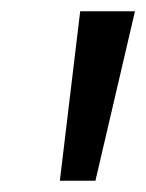

<svg xmlns="http://www.w3.org/2000/svg" viewBox="-20 -770 259 340"><path d="M219 -750 149 -450H86L122 -750Z"/></svg>

Font: Cabin
Style: Italic
Weight: 400
Designer: Pablo Impallari
Foundry: Pablo Impallari. www.impallari.com Igino Marini. www.ikern.com
Version: Version 1.005